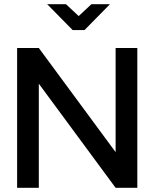

<svg xmlns="http://www.w3.org/2000/svg" viewBox="-20 -900 735 920"><path d="M62 -670V0H166V-499L534 0H638V-670H534V-171L166 -670ZM206 -880 328 -756H385L507 -880H418L357 -823L296 -880Z"/></svg>

Font: LT Wave Alt Medium
Style: Regular
Weight: 500
Designer: Daniel Lyons
Version: Version 2.5 (Glyphs App)